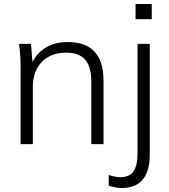

<svg xmlns="http://www.w3.org/2000/svg" viewBox="-20 -720 845 959"><path d="M83 -389V0H144V-287C144 -390 208 -457 309 -457C396 -457 436 -413 436 -311V0H497V-316C497 -449 436 -510 317 -510C238 -510 175 -475 142 -410L135 -501H75C80 -463 83 -425 83 -389ZM588 219C681 219 728 162 728 53V-501H667V45C667 128 641 165 581 165C564 165 539 160 523 154V207C540 214 571 219 588 219ZM657 -624H738V-700H657Z"/></svg>

Font: Poppy and Pepper Light
Style: Regular
Weight: 300
Designer: Thy Ha
Foundry: Thy Ha
Version: Version 0.001;Glyphs 3.2 (3227)